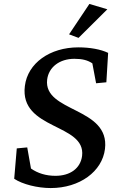

<svg xmlns="http://www.w3.org/2000/svg" viewBox="-20 -942 591 973"><path d="M237 11C384 11 498 -73 512 -187C538 -401 199 -371 219 -539C227 -602 282 -644 357 -644C397 -644 424 -637 448 -621L467 -520L519 -525L528 -674C491 -692 436 -702 377 -702C233 -702 120 -622 106 -506C78 -282 416 -318 396 -152C388 -89 336 -51 261 -51C213 -51 171 -64 137 -88L118 -195L65 -190L52 -36C94 -8 170 11 237 11ZM330 -768 378 -750 524 -895 433 -922Z"/></svg>

Font: TPK Tissa Web Medium
Style: Italic
Weight: 500
Italic angle: -7°
Designer: Jacques Le Bailly, Suppakit Chalermlarp | Katatrad Co.,Ltd.
Foundry: Jacques Le Bailly, Cadson Demak Co.,Ltd.
Version: Version 5.000;Glyphs 3.1.2 (3151)